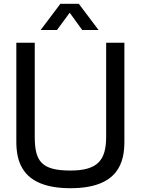

<svg xmlns="http://www.w3.org/2000/svg" viewBox="-20 -977 741 1011"><path d="M351 14C608 14 635 -128 635 -232V-752H539V-257C539 -134 495 -79 351 -79C198 -79 163 -128 163 -257V-752H66V-232C66 -128 94 14 351 14ZM194 -819H280L347 -910L413 -819H499L395 -957H298Z"/></svg>

Font: Hibana 45 SubMedium
Style: Regular
Weight: 500
Width: 6
Designer: pygmalion
Foundry: ybstudio
Version: Version 2021.007;FEAKit 1.0